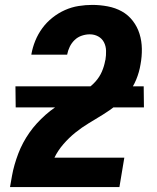

<svg xmlns="http://www.w3.org/2000/svg" viewBox="-20 -763 640 783"><path d="M21 0V-1Q25 -24 29 -46.5Q33 -69 39.5 -91.5Q46 -114 54.5 -136.5Q63 -159 74.5 -180.5Q86 -202 100 -222Q114 -242 130.5 -260Q147 -278 165.5 -294.5Q184 -311 204.5 -325Q225 -339 246.5 -351Q268 -363 289.5 -374Q311 -385 332 -398.5Q353 -412 369.5 -430.5Q386 -449 395.5 -471Q405 -493 409 -516L410 -519Q413 -537 412.5 -556Q412 -575 404 -590.5Q396 -606 380.5 -614.5Q365 -623 346 -623Q330 -623 313.5 -617.5Q297 -612 284.5 -600Q272 -588 264.5 -572.5Q257 -557 254 -541V-540H108V-542Q113 -570 124 -597Q135 -624 152.5 -648Q170 -672 194 -691Q218 -710 245 -722Q272 -734 300.5 -738.5Q329 -743 356 -743Q388 -743 419.5 -737Q451 -731 477 -716.5Q503 -702 521.5 -678Q540 -654 549 -625Q558 -596 558.5 -564Q559 -532 553 -500Q548 -469 535.5 -438.5Q523 -408 502 -381.5Q481 -355 454.5 -334Q428 -313 399.5 -295.5Q371 -278 342 -260.5Q313 -243 287 -222Q261 -201 238.5 -175Q216 -149 202 -120H487L467 0ZM567 -325H44L43 -411H566Z"/></svg>

Font: Iosevka Aile Heavy
Style: Italic
Weight: 900
Italic angle: -9°
Designer: Belleve Invis
Foundry: Belleve Invis
Version: Version 31.1.0; ttfautohint (v1.8.4)